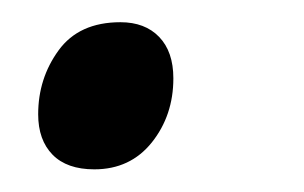

<svg xmlns="http://www.w3.org/2000/svg" viewBox="-20 -141 272 172"><path d="M64.5 10.7Q40 10.7 27.1 -2.4Q14.2 -15.6 14.2 -38.6Q14.2 -70.8 32.5 -95.9Q50.8 -121.1 87.9 -121.1Q109.9 -121.1 122.6 -107.9Q135.3 -94.7 135.3 -70.8Q135.3 -37.6 116 -13.4Q96.7 10.7 64.5 10.7Z"/></svg>

Font: Open Sans SemiCondensed Medium
Style: Italic
Weight: 500
Width: 4
Italic angle: -12°
Designer: Monotype Design Team
Foundry: Monotype Imaging Inc.
Version: Version 3.000